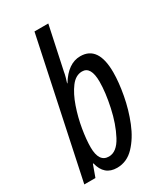

<svg xmlns="http://www.w3.org/2000/svg" viewBox="-193 -838 796 927"><g transform="rotate(-30 204.5 -375.0)"><path d="M391 -399Q391 -546 291 -546Q223 -546 173 -464H171Q176 -479 180 -493.5Q184 -508 186 -521L237 -760H160L-1 0H61L85 -66H88Q106 10 177 10Q232 10 272.5 -32.5Q313 -75 339 -139.5Q365 -204 378 -274Q391 -344 391 -399ZM115 -140Q115 -182 124.5 -239Q134 -296 153 -351Q172 -406 199 -442Q226 -478 262 -478Q311 -478 311 -393Q311 -334 294 -255Q277 -176 245.5 -116.5Q214 -57 170 -57Q115 -57 115 -140Z"/></g></svg>

Font: Noto Sans Display Condensed
Style: Italic
Weight: 400
Width: 3
Designer: Monotype Design team
Foundry: Monotype Imaging Inc.
Version: 1.000